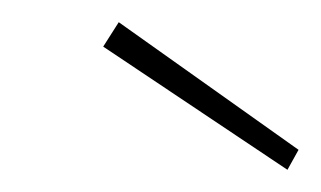

<svg xmlns="http://www.w3.org/2000/svg" viewBox="-20 -712 289 173"><path d="M239 -559 73 -670 87 -692 249 -577Z"/></svg>

Font: DM Sans 11pt Thin
Style: Italic
Weight: 250
Italic angle: -10°
Version: Version 4.004;gftools[0.9.30]